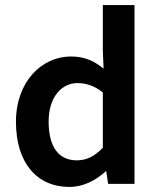

<svg xmlns="http://www.w3.org/2000/svg" viewBox="-20 -726 624 758"><path d="M254 12C310 12 360 -15 399 -51L407 0H511V-706H386V-523L389 -455C353 -484 316 -503 260 -503C145 -503 43 -404 43 -245C43 -85 124 12 254 12ZM286 -398C319 -398 352 -388 386 -361V-143C353 -108 321 -93 283 -93C213 -93 172 -144 172 -246C172 -344 224 -398 286 -398Z"/></svg>

Font: Falling Sky
Style: Med
Weight: 500
Designer: Paul D. Hunt
Foundry: Adobe Systems Incorporated
Version: Version 1.02